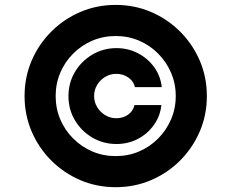

<svg xmlns="http://www.w3.org/2000/svg" viewBox="-20 -759 952 790"><path d="M261.7 -363.3Q261.7 -418 288.1 -462.6Q314.5 -507.3 359.6 -534.2Q404.8 -561 459 -561Q507.3 -561 547.9 -539.8Q588.4 -518.6 614.5 -482.4Q640.6 -446.3 645.5 -400.4H535.2Q530.3 -424.3 508.5 -439.7Q486.8 -455.1 459 -455.1Q434.1 -455.1 413.3 -442.9Q392.6 -430.7 379.9 -409.9Q367.2 -389.2 367.2 -363.8Q367.2 -338.9 379.9 -318.1Q392.6 -297.4 413.3 -284.9Q434.1 -272.5 459 -272.5Q486.8 -272.5 507.6 -287.6Q528.3 -302.7 533.2 -326.7H644Q639.2 -281.2 613.3 -244.9Q587.4 -208.5 547.4 -187.5Q507.3 -166.5 459 -166.5Q404.8 -166.5 359.6 -193.1Q314.5 -219.7 288.1 -264.4Q261.7 -309.1 261.7 -363.3ZM456.1 11.2Q378.4 11.2 310.5 -17.8Q242.7 -46.9 190.9 -98.6Q139.2 -150.4 110.1 -218.3Q81.1 -286.1 81.1 -363.8Q81.1 -441.4 110.1 -509.3Q139.2 -577.1 190.9 -628.9Q242.7 -680.7 310.5 -709.7Q378.4 -738.8 456.1 -738.8Q533.7 -738.8 601.6 -709.7Q669.4 -680.7 721.2 -628.9Q772.9 -577.1 802 -509.3Q831.1 -441.4 831.1 -363.8Q831.1 -286.1 802 -218.3Q772.9 -150.4 721.2 -98.6Q669.4 -46.9 601.6 -17.8Q533.7 11.2 456.1 11.2ZM456.1 -116.7Q507.3 -116.7 552 -135.7Q596.7 -154.8 630.6 -189Q664.6 -223.1 683.8 -267.8Q703.1 -312.5 703.1 -363.8Q703.1 -415 683.8 -459.7Q664.6 -504.4 630.6 -538.6Q596.7 -572.8 552 -591.8Q507.3 -610.8 456.1 -610.8Q404.8 -610.8 360.1 -591.8Q315.4 -572.8 281.2 -538.6Q247.1 -504.4 228 -459.7Q209 -415 209 -363.8Q209 -312.5 228 -267.8Q247.1 -223.1 281.2 -189Q315.4 -154.8 360.1 -135.7Q404.8 -116.7 456.1 -116.7Z"/></svg>

Font: Inter 16pt ExtraBold
Style: Regular
Weight: 800
Version: Version 4.001;git-66647c0bb